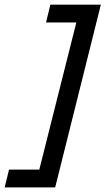

<svg xmlns="http://www.w3.org/2000/svg" viewBox="-62 -687 457 832"><path d="M-41.7 125 -22.9 47.9H108.3L268.8 -589.6H137.5L156.2 -666.7H375L177.1 125Z"/></svg>

Font: Afacad Medium
Style: Italic
Weight: 500
Italic angle: -14°
Designer: Kristian Moeller
Foundry: Dicotype
Version: Version 1.000; ttfautohint (v1.8.4.7-5d5b)